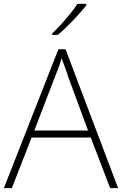

<svg xmlns="http://www.w3.org/2000/svg" viewBox="-20 -970 630 990"><path d="M548 0 448 -261H143L41 0H0L281 -716H318L589 0ZM330 -578Q327 -590 321.5 -604.5Q316 -619 310 -636Q304 -653 298 -670Q293 -654 287.5 -637.5Q282 -621 276 -606Q270 -591 265 -578L157 -297H434ZM425 -942Q412 -926 395 -906.5Q378 -887 358 -866Q338 -845 317.5 -825.5Q297 -806 278 -790H249V-797Q270 -817 295 -844.5Q320 -872 343 -900.5Q366 -929 379 -950H425Z"/></svg>

Font: Noto Sans Armenian ExtraLight
Style: Regular
Weight: 250
Designer: Monotype Design Team
Foundry: Monotype Imaging Inc.
Version: Version 2.007